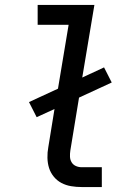

<svg xmlns="http://www.w3.org/2000/svg" viewBox="-20 -755 540 775"><path d="M310 0Q288 0 267 -3.5Q246 -7 228 -16.5Q210 -26 197 -42Q184 -58 178 -77Q172 -96 171.5 -118Q171 -140 175 -161L200 -315L128 -282L97 -343L214 -397L257 -655H132V-735H361L312 -442L400 -483L431 -422L299 -361L264 -148Q262 -135 262.5 -122.5Q263 -110 269 -100Q275 -90 286 -85Q297 -80 310 -80H391V0Z"/></svg>

Font: Iosevka SS04 Medium Oblique
Style: Regular
Weight: 500
Italic angle: -9°
Monospace: yes
Designer: Belleve Invis
Foundry: Belleve Invis
Version: Version 19.0.0; ttfautohint (v1.8.4)